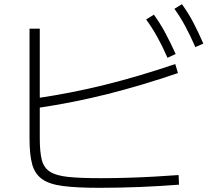

<svg xmlns="http://www.w3.org/2000/svg" viewBox="-20 -875 1040 917"><path d="M454 22Q347 22 281 13.5Q215 5 180.5 -20Q146 -45 133.5 -91Q121 -137 121 -213V-738H170V-213Q170 -150 179.5 -112Q189 -74 218.5 -55Q248 -36 306 -30Q364 -24 462 -24Q524 -24 589.5 -26Q655 -28 718 -31.5Q781 -35 833 -39L835 7Q795 10 748 13Q701 16 650.5 18Q600 20 550 21Q500 22 454 22ZM150 -405Q237 -418 319 -434Q401 -450 481.5 -470Q562 -490 645 -514.5Q728 -539 817 -569L830 -526Q657 -467 494.5 -426Q332 -385 157 -359ZM780 -599Q755 -656 731 -699Q707 -742 678 -782L715 -805Q746 -762 770.5 -716Q795 -670 819 -617ZM913 -650Q888 -707 864.5 -750.5Q841 -794 813 -833L849 -855Q880 -812 904 -766Q928 -720 951 -667Z"/></svg>

Font: M PLUS 1 Thin Light
Style: Regular
Weight: 300
Version: Version 1.001